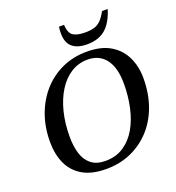

<svg xmlns="http://www.w3.org/2000/svg" viewBox="-153 -983 1027 1119"><g transform="rotate(-20 360.0 -424.0)"><path d="M316 13Q226 13 169.5 -20.5Q113 -54 86.5 -112.5Q60 -171 60 -247Q60 -338 88 -415Q116 -492 167 -549Q218 -606 287.5 -637.5Q357 -669 441 -669Q530 -669 587 -634.5Q644 -600 671.5 -541.5Q699 -483 699 -412Q699 -317 671 -239Q643 -161 591.5 -105Q540 -49 470 -18Q400 13 316 13ZM328 -33Q393 -33 441 -65Q489 -97 520 -151Q551 -205 566 -274.5Q581 -344 581 -419Q581 -520 541 -572Q501 -624 429 -624Q372 -624 325.5 -594.5Q279 -565 246 -512Q213 -459 195.5 -389Q178 -319 178 -237Q178 -178 192 -132Q206 -86 239 -59.5Q272 -33 328 -33ZM459 -708Q400 -708 368 -735Q336 -762 336 -820Q336 -829 336.5 -839Q337 -849 339 -861H370Q373 -809 398 -793Q423 -777 472 -777Q504 -777 527 -783.5Q550 -790 568.5 -808Q587 -826 606 -861H641Q617 -782 573.5 -745Q530 -708 459 -708Z"/></g></svg>

Font: STIX Two Text Medium
Style: Italic
Weight: 500
Italic angle: -12°
Designer: Ross Mills, John Hudson & Paul Hanslow, Tiro Typeworks Ltd; with prior portions MicroPress Inc. and Coen Hoffman, Elsevi
Foundry: Tiro Typeworks Ltd
Version: Version 2.13 b171